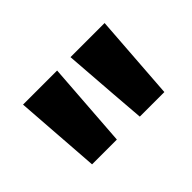

<svg xmlns="http://www.w3.org/2000/svg" viewBox="-54 -828 486 486"><g transform="rotate(-45 189.0 -585.0)"><path d="M59.6 -469.7Q55.7 -527.3 43 -700.2Q73.2 -700.2 165 -700.2Q161.1 -642.6 148.4 -469.7Q126 -469.7 59.6 -469.7ZM230.5 -469.7Q225.6 -527.3 212.9 -700.2Q243.2 -700.2 335 -700.2Q331.1 -642.6 318.4 -469.7Q295.9 -469.7 230.5 -469.7Z"/></g></svg>

Font: LeFont
Style: Regular
Weight: 700
Designer: Leryon MEDIA
Version: Version 1.0